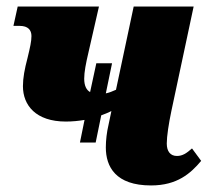

<svg xmlns="http://www.w3.org/2000/svg" viewBox="-20 -556 644 586"><path d="M224 -121H272L289 -204C300 -208 310 -212 320 -217L311 -174C306 -153 303 -128 303 -106C303 -47 333 10 441 10C521 10 562 -27 594 -65L566 -103C549 -88 537 -80 520 -80C500 -80 489 -94 489 -118C489 -140 495 -179 503 -217L571 -536H388L334 -282C323 -277 313 -273 303 -271L322 -363H274L255 -275C244 -281 237 -294 237 -316C237 -336 242 -362 250 -396L282 -536H34L21 -477H40C66 -477 76 -464 76 -446C76 -430 72 -412 64 -379C55 -345 50 -318 50 -293C50 -235 89 -185 181 -185C201 -185 220 -187 238 -190Z"/></svg>

Font: Noto Serif SemiCondensed Black
Style: Italic
Weight: 900
Width: 4
Italic angle: -12°
Designer: Monotype Design Team
Foundry: Monotype Imaging Inc.
Version: Version 2.014